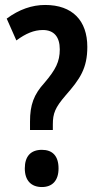

<svg xmlns="http://www.w3.org/2000/svg" viewBox="-20 -744 390 774"><path d="M101 -254V-220H193V-242C193 -287 202 -310 245 -360C303 -426 332 -469 332 -555C332 -661 272 -724 162 -724C109 -724 57 -706 7 -669L46 -581C84 -609 117 -623 153 -623C197 -623 221 -596 221 -545C221 -495 204 -463 160 -411C116 -363 101 -321 101 -254ZM80 -65C80 -16 106 10 149 10C190 10 216 -15 216 -65C216 -116 191 -140 149 -140C104 -140 80 -114 80 -65Z"/></svg>

Font: Noto Sans Lao Looped ExtraCondensed SemiBold
Style: Regular
Weight: 600
Width: 2
Designer: Mark Frömberg, Ben Mitchell
Foundry: The Fontpad Ltd
Version: Version 1.002